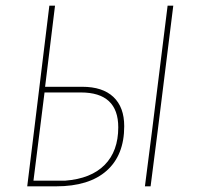

<svg xmlns="http://www.w3.org/2000/svg" viewBox="-20 -657 693 677"><path d="M76 0 100 -195 154 -637H174L139 -351H270Q342 -351 380 -315Q418 -279 418 -212Q418 -110 356 -55Q294 0 178 0ZM591 -637 536 -195 511 0H491L516 -195L571 -637ZM265 -331H137L120 -195L98 -20H210Q301 -27 349 -75.5Q397 -124 397 -208Q397 -331 265 -331Z"/></svg>

Font: Alegreya Sans SC Thin
Style: Italic
Weight: 100
Italic angle: -7°
Designer: Juan Pablo del Peral
Foundry: Huerta Tipografica
Version: Version 2.007